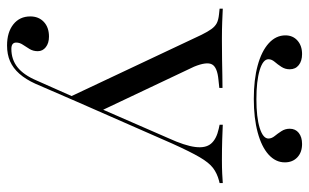

<svg xmlns="http://www.w3.org/2000/svg" viewBox="-184 -490 868 539"><g transform="rotate(90 249.5 -221.0)"><path d="M250.8 12.9 78.2 -353.2Q69.4 -371 62.1 -381Q54.8 -391.1 45.6 -396Q36.3 -400.8 20.2 -402.4L4.8 -404V-412.9Q21.8 -412.1 42.3 -411.3Q62.9 -410.5 86.3 -410.5H90.3H96Q123.4 -410.5 147.6 -410.9Q171.8 -411.3 191.5 -411.7Q211.3 -412.1 227.4 -412.1V-403.2L204.8 -400.8Q169.4 -397.6 161.3 -382.7Q153.2 -367.7 167.7 -332.3L291.1 -71.8L280.6 -58.9L368.5 -260.5Q389.5 -306.5 393.1 -335.5Q396.8 -364.5 383.9 -379.8Q371 -395.2 341.9 -401.6L330.6 -404V-412.9Q346.8 -412.1 373 -411.3Q399.2 -410.5 429.8 -410.5Q451.6 -410.5 467.7 -411.3Q483.9 -412.1 494.4 -412.9V-404L487.9 -402.4Q466.9 -396.8 452 -385.5Q437.1 -374.2 421.8 -348Q406.5 -321.8 383.9 -271.8L258.9 12.9ZM108.1 192.7Q71 192.7 48.8 175Q26.6 157.3 26.6 127.4Q26.6 104 41.9 89.5Q57.3 75 83.1 75Q101.6 75 112.9 83.9Q124.2 92.7 124.2 106.5Q124.2 119.4 118.1 129.4Q112.1 139.5 106 148.4Q100 157.3 100 166.9Q100 180.6 117.7 180.6Q147.6 180.6 169.4 163.3Q191.1 146 206.5 109.7L258.1 -6.5L265.3 -1.6L215.3 113.7Q203.2 140.3 187.5 158.1Q171.8 175.8 152.4 184.3Q133.1 192.7 108.1 192.7ZM258.1 -500Q204 -500 164.1 -510.9Q124.2 -521.8 102 -541.9Q79.8 -562.1 79.8 -588.7Q79.8 -609.7 94.4 -622.6Q108.9 -635.5 132.3 -635.5Q151.6 -635.5 163.3 -626.2Q175 -616.9 175 -600.8Q175 -587.9 168.1 -577.4Q161.3 -566.9 154 -558.5Q146.8 -550 146.8 -541.1Q146.8 -525.8 177.4 -516.5Q208.1 -507.3 258.9 -507.3Q309.7 -507.3 339.5 -516.5Q369.4 -525.8 369.4 -541.1Q369.4 -550 362.5 -558.5Q355.6 -566.9 348.8 -577.4Q341.9 -587.9 341.9 -600.8Q341.9 -616.9 353.6 -626.2Q365.3 -635.5 384.7 -635.5Q408.1 -635.5 422.2 -622.2Q436.3 -608.9 436.3 -587.1Q436.3 -561.3 414.5 -541.5Q392.7 -521.8 352.4 -510.9Q312.1 -500 258.1 -500Z"/></g></svg>

Font: Playfair 144pt SemiExpanded Light
Style: Regular
Weight: 300
Width: 6
Designer: Claus Eggers Sørensen
Foundry: Claus Eggers Sørensen
Version: Version 2.203